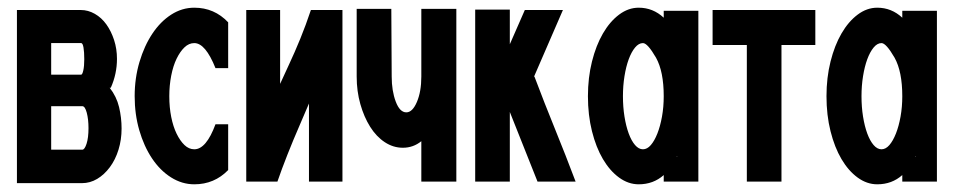

<svg xmlns="http://www.w3.org/2000/svg" viewBox="-20 -474 2480 499"><path d="M190 -448Q209 -448 226.5 -438Q244 -428 256.5 -410.5Q269 -393 276.5 -370Q284 -347 284 -321Q284 -282 268 -246H265Q283 -223 289.5 -195.5Q296 -168 296 -140Q296 -111 288 -85Q280 -59 265.5 -39.5Q251 -20 232.5 -9Q214 2 193 2H24V-448ZM113 -198V-85H194Q200 -85 205 -100.5Q210 -116 210 -141Q210 -164 205.5 -181Q201 -198 194 -198ZM113 -362V-280H191Q194 -280 196.5 -291Q199 -302 199 -320Q199 -339 197 -350.5Q195 -362 191 -362Z M485 -454Q537 -454 573 -416V-297H540Q514 -362 485 -362Q471 -362 459.5 -351Q448 -340 439 -321.5Q430 -303 425 -277.5Q420 -252 420 -224Q420 -195 425 -170Q430 -145 439 -126.5Q448 -108 459.5 -97Q471 -86 485 -86Q516 -86 540 -151H573V-32Q537 5 485 5Q453 5 424.5 -13Q396 -31 375 -62.5Q354 -94 342 -135.5Q330 -177 330 -224Q330 -271 342.5 -313Q355 -355 376 -386.5Q397 -418 425 -436Q453 -454 485 -454Z M783 -2V-205Q777 -191 771 -177Q765 -163 759 -149Q742 -110 727 -72Q712 -34 701 -2H620V-448H708V-256Q713 -267 719.5 -281Q726 -295 731 -306Q746 -338 760.5 -373.5Q775 -409 788 -448H870V-2Z M1075 -2V-107Q1054 -90 1027 -90Q1002 -90 980 -104.5Q958 -119 942 -144.5Q926 -170 916.5 -203.5Q907 -237 907 -275V-451H997L998 -275Q998 -238 1008.5 -210Q1019 -182 1036 -182Q1052 -182 1063.5 -209Q1075 -236 1075 -275V-451H1166V-2Z M1305 -449V-359Q1315 -381 1324.5 -403.5Q1334 -426 1344 -448H1443L1368 -275H1369Q1395 -206 1422.5 -138.5Q1450 -71 1476 -2H1377L1305 -183V-2H1215V-449Z M1795 -446V-2H1705V-19Q1678 5 1640 5Q1613 5 1589 -12.5Q1565 -30 1547 -60.5Q1529 -91 1518.5 -133Q1508 -175 1508 -224Q1508 -272 1518.5 -314Q1529 -356 1547 -387Q1565 -418 1589 -436Q1613 -454 1640 -454Q1677 -454 1705 -428V-446ZM1739 -68Q1739 -67 1738 -67H1741ZM1685 -324Q1663 -362 1651 -362Q1640 -362 1630.5 -350.5Q1621 -339 1614 -320Q1607 -301 1603 -276Q1599 -251 1599 -224Q1599 -196 1603 -171Q1607 -146 1614 -127Q1621 -108 1630.5 -97Q1640 -86 1651 -86Q1662 -86 1671.5 -97Q1681 -108 1688.5 -127Q1696 -146 1700.5 -171Q1705 -196 1705 -224Q1705 -288 1685 -324Z M2099 -357H2011V-2H1921V-357H1832V-448H2099Z M2415 -446V-2H2325V-19Q2298 5 2260 5Q2233 5 2209 -12.5Q2185 -30 2167 -60.5Q2149 -91 2138.5 -133Q2128 -175 2128 -224Q2128 -272 2138.5 -314Q2149 -356 2167 -387Q2185 -418 2209 -436Q2233 -454 2260 -454Q2297 -454 2325 -428V-446ZM2359 -68Q2359 -67 2358 -67H2361ZM2305 -324Q2283 -362 2271 -362Q2260 -362 2250.5 -350.5Q2241 -339 2234 -320Q2227 -301 2223 -276Q2219 -251 2219 -224Q2219 -196 2223 -171Q2227 -146 2234 -127Q2241 -108 2250.5 -97Q2260 -86 2271 -86Q2282 -86 2291.5 -97Q2301 -108 2308.5 -127Q2316 -146 2320.5 -171Q2325 -196 2325 -224Q2325 -288 2305 -324Z"/></svg>

Font: Fundamental  Brigade Condensed
Style: Regular
Weight: 400
Width: 3
Designer: Peter Wiegel, original typeface by Carl Albert Fahrenwaldt 1901
Foundry: Peter Wiegel
Version: Version 0.000 2012 initial release